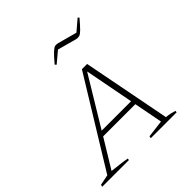

<svg xmlns="http://www.w3.org/2000/svg" viewBox="-213 -871 1016 1016"><g transform="rotate(-45 295.0 -362.5)"><path d="M478 -22Q494 -21 509 -17.5Q524 -14 537 -10L536 0H342L345 -12L443 -24L412 -185H171L73 -24Q99 -21 125.5 -18Q152 -15 180 -10L179 0H-21L-18 -12L41 -24L343 -516H382ZM187 -212H407L354 -488ZM265 -627 258 -635Q290 -673 306 -687.5Q322 -702 331.5 -703.5Q341 -705 352 -702L459 -673L520 -725L527 -718Q498 -684 482.5 -668.5Q467 -653 456.5 -650Q446 -647 433 -650L327 -679Z"/></g></svg>

Font: Piazzolla SC Thin
Style: Italic
Weight: 100
Italic angle: -11.3°
Designer: Juan Pablo del Peral
Foundry: Huerta Tipografica
Version: Version 1.330